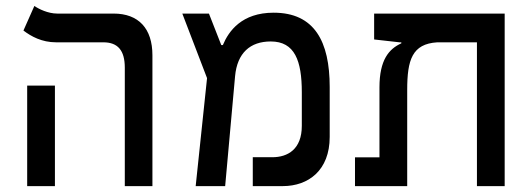

<svg xmlns="http://www.w3.org/2000/svg" viewBox="-20 -632 1798 652"><path d="M403.8 0H497.6V-444.3C497.6 -535.2 450.7 -585.9 365.7 -585.9H174.3C143.1 -585.9 111.3 -601.6 96.7 -611.8L59.6 -528.3C85.9 -508.3 122.1 -488.3 170.4 -488.3H331.1C379.9 -488.3 403.8 -460.9 403.8 -402.3ZM72.3 0H166.5V-341.3H72.3Z M644.5 0H744.6L778.3 -373.5C785.6 -452.1 829.6 -491.2 899.4 -491.2C981 -491.2 1004.9 -425.8 1004.9 -318.8V-204.6C1004.9 -125 957 -98.1 904.8 -98.1H838.4V0H940.4C1027.3 0 1099.6 -53.7 1099.6 -167V-336.4C1099.6 -491.2 1047.9 -588.9 909.2 -588.9C801.3 -588.9 756.8 -526.9 736.8 -479H731.4L689.5 -585.9H599.1L683.1 -366.7Z M1693.8 0V-585.9H1250.5V-498L1336.9 -488.3H1342.8V-484.9C1300.8 -465.8 1268.6 -428.7 1268.6 -335.4V-97.7H1185.5V0H1362.8V-326.2C1362.8 -428.7 1379.4 -482.9 1464.8 -488.3H1599.6V0Z"/></svg>

Font: Cascadia Mono NF
Style: Regular
Weight: 400
Monospace: yes
Designer: Aaron Bell
Foundry: Saja Typeworks
Version: Version 2404.023